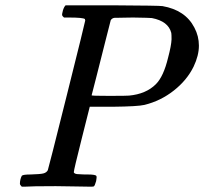

<svg xmlns="http://www.w3.org/2000/svg" viewBox="-20 -703 769 723"><path d="M62 0Q55 -7 55 -11Q55 -27 62 -41Q66 -46 96 -46Q132 -47 143.5 -50Q155 -53 160 -62Q162 -66 231.5 -344Q301 -622 301 -626Q301 -627 300 -629V-631Q294 -637 239 -637H221Q215 -642 214 -645.5Q213 -649 217 -664Q221 -677 227 -683H404Q581 -682 592 -680Q678 -665 712 -599Q729 -567 729 -531Q729 -494 709 -452Q684 -401 634.5 -362Q585 -323 524 -308Q499 -302 404 -301H318L288 -182Q258 -63 258 -55Q258 -53 259.5 -51.5Q261 -50 263.5 -49Q266 -48 269.5 -47.5Q273 -47 278 -47Q283 -47 287.5 -46.5Q292 -46 298.5 -46Q305 -46 310 -46Q341 -46 343 -40Q345 -37 342 -21Q337 -3 333 -1Q330 0 321 0Q301 0 258 -1Q215 -2 190 -2Q97 -2 72 0ZM552 -635Q546 -636 481 -637Q466 -637 449.5 -636.5Q433 -636 423 -636Q413 -636 412 -636Q402 -635 397 -627Q396 -625 378.5 -554.5Q361 -484 343 -414L325 -344Q325 -342 390 -342Q459 -342 466 -343Q530 -349 567 -386Q596 -415 613 -486Q625 -531 626 -555Q626 -573 625 -579Q614 -623 552 -635Z"/></svg>

Font: MathJax_Main
Style: Italic
Weight: 400
Version: Version 1.1